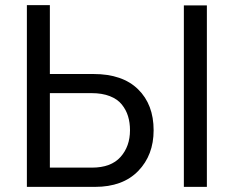

<svg xmlns="http://www.w3.org/2000/svg" viewBox="-20 -730 913 750"><path d="M85 0V-710H174.8V-440.9H345.2Q458.5 -440.9 519.3 -381.3Q580.1 -321.8 580.1 -221.2Q580.1 -124 519.8 -62Q459.5 0 351.1 0ZM698.2 0V-709H788.1V0ZM174.8 -75.2H338.9Q413.6 -75.2 450.7 -116.7Q487.8 -158.2 487.8 -221.2Q487.8 -251 480.2 -275.9Q472.7 -300.8 455.8 -321.8Q439 -342.8 408.9 -354.5Q378.9 -366.2 337.9 -366.2H174.8Z"/></svg>

Font: Rawline Medium
Style: Regular
Weight: 500
Designer: Matt McInerney, Pablo Impallari, Rodrigo Fuenzalida
Foundry: Matt McInerney, Pablo Impallari, Rodrigo Fuenzalida
Version: Version 4.020;PS 004.020;hotconv 1.0.88;makeotf.lib2.5.64775